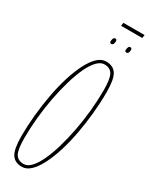

<svg xmlns="http://www.w3.org/2000/svg" viewBox="-242 -982 808 1036"><g transform="rotate(30 161.5 -463.5)"><path d="M104 10Q60 10 40 -21.5Q20 -53 20 -132Q20 -196 26.5 -263.5Q33 -331 45 -396Q57 -461 74.5 -517.5Q92 -574 114 -617.5Q136 -661 161.5 -685.5Q187 -710 216 -710Q260 -710 280 -679Q300 -648 300 -568Q300 -504 293.5 -436.5Q287 -369 275 -304Q263 -239 245.5 -182.5Q228 -126 206 -82.5Q184 -39 158.5 -14.5Q133 10 104 10ZM105 -8Q129 -8 151 -31.5Q173 -55 192.5 -97Q212 -139 228 -194Q244 -249 256 -311.5Q268 -374 274.5 -439.5Q281 -505 281 -568Q281 -640 266 -666Q251 -692 215 -692Q192 -692 169.5 -668.5Q147 -645 127.5 -603Q108 -561 92 -506Q76 -451 64 -388.5Q52 -326 45.5 -260.5Q39 -195 39 -132Q39 -60 54 -34Q69 -8 105 -8ZM285 -806Q279 -806 277 -809Q275 -812 275 -816Q275 -826 278.5 -834Q282 -842 290 -842Q296 -842 298 -838.5Q300 -835 300 -830Q300 -820 296.5 -813Q293 -806 285 -806ZM191 -806Q185 -806 183 -809Q181 -812 181 -816Q181 -824 184 -833Q187 -842 196 -842Q202 -842 204 -838.5Q206 -835 206 -830Q206 -820 202.5 -813Q199 -806 191 -806ZM188 -917 191 -937H323L320 -917Z"/></g></svg>

Font: Georama
Style: Italic
Weight: 400
Width: 2
Italic angle: -9°
Designer: Jean-Baptiste Levee
Foundry: Production Type
Version: Version 1.000